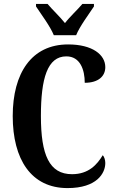

<svg xmlns="http://www.w3.org/2000/svg" viewBox="-20 -951 592 981"><path d="M255 -771H369C387 -816 435 -880 460 -918V-931H401C378 -903 336 -865 312 -833C287 -865 246 -903 223 -931H164V-918C189 -880 237 -816 255 -771ZM325 10C475 10 518 -66 518 -118C518 -133 513 -150 505 -158C476 -110 433 -61 348 -61C232 -61 189 -159 189 -358C189 -550 222 -663 319 -663C390 -663 413 -594 413 -528C482 -528 518 -561 518 -608C518 -671 453 -724 328 -724C141 -724 45 -577 45 -358C45 -137 139 10 325 10Z"/></svg>

Font: Noto Serif Myanmar ExtraCondensed
Style: Bold
Weight: 700
Width: 2
Designer: Ben Mitchell and the Monotype Design Team
Foundry: Monotype Imaging Inc.
Version: Version 2.106